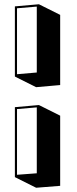

<svg xmlns="http://www.w3.org/2000/svg" viewBox="-20 -817 360 903"><path d="M50 -457V-787L163 -797L263 -747V-417L150 -407ZM60 -778V-468L153 -476V-786ZM50 16V-313L163 -323L263 -273V57L150 66ZM60 -304V5L153 -2V-312Z"/></svg>

Font: Rampart One
Style: Regular
Weight: 400
Designer: Fontworks Inc.
Foundry: Fontworks Inc.
Version: Version 1.100